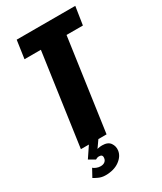

<svg xmlns="http://www.w3.org/2000/svg" viewBox="-191 -661 755 894"><g transform="rotate(-30 186.5 -214.0)"><path d="M62 0 132 -494H44L58 -591H373L358 -494H270L200 0ZM101 163Q81 163 64 155Q47 147 41 143L64 101Q69 106 80 110.5Q91 115 102 115Q117 115 125.5 108Q134 101 135 90Q138 71 118 71Q112 71 107 73Q102 75 99 77L66 58L105 0H156L123 47L117 44Q124 39 134 36.5Q144 34 156 34Q187 34 199.5 52Q212 70 209 92Q205 121 176 142Q147 163 101 163Z"/></g></svg>

Font: Alumni Sans ExtraBold
Style: Italic
Weight: 800
Italic angle: -8°
Designer: Robert E. Leuschke
Foundry: Robert E. Leuschke
Version: Version 1.016